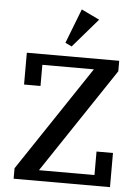

<svg xmlns="http://www.w3.org/2000/svg" viewBox="-62 -1010 769 1058"><g transform="rotate(5 322.0 -481.0)"><path d="M54 -58 442 -639H157V-522H66V-698H577V-640L189 -59H496V-189H587V0H54ZM273 -771 347 -962 447 -914 309 -754Z"/></g></svg>

Font: IBM Plex Serif Medm
Style: Regular
Weight: 500
Designer: Mike Abbink, Paul van der Laan, Pieter van Rosmalen
Foundry: Bold Monday
Version: Version 3.001